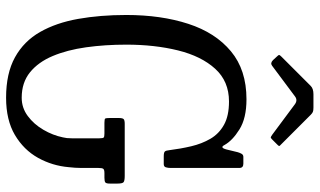

<svg xmlns="http://www.w3.org/2000/svg" viewBox="-224 -790 1024 615"><g transform="rotate(90 287.5 -482.0)"><path d="M376 -370H543Q558 -370 562.8 -366.5Q567.5 -363 567.5 -347V-322Q567.5 -311 564 -308Q560.5 -305 549 -305H534Q523 -305 520.2 -301.2Q517.5 -297.5 517.5 -286V-231Q517.5 -218.5 516.8 -210.8Q516 -203 515 -191Q510.5 -138 485 -92.2Q459.5 -46.5 411.8 -18.2Q364 10 292.5 10Q214.5 10 163 -18.5Q111.5 -47 82 -98.8Q52.5 -150.5 40 -221Q27.5 -291.5 27.5 -375Q27.5 -486.5 55.8 -573.5Q84 -660.5 143.8 -710.2Q203.5 -760 297.5 -760Q358 -760 394 -737.5Q430 -715 444 -689.5Q452.5 -673 458.5 -697L467 -732Q469 -739 472.2 -744.5Q475.5 -750 482 -750H504Q517.5 -750 517.5 -737V-517Q517.5 -509 515.5 -502Q513.5 -495 505 -495H481Q468 -495 464.8 -498.5Q461.5 -502 460.5 -513Q456 -549 448 -583Q440 -617 424 -644.5Q408 -672 379.2 -688Q350.5 -704 304.5 -704Q240 -704 199.8 -659.8Q159.5 -615.5 141 -540.8Q122.5 -466 122.5 -375Q122.5 -307 131 -246.2Q139.5 -185.5 159 -139.2Q178.5 -93 211.2 -66.5Q244 -40 292.5 -40Q325 -40 351.2 -59.5Q377.5 -79 395.2 -109.5Q413 -140 419.5 -172Q421 -179 421.8 -184.8Q422.5 -190.5 422.5 -200V-289Q422.5 -300.5 419.8 -302.8Q417 -305 407 -305H373Q360.5 -305 359 -307.8Q357.5 -310.5 357.5 -323V-351Q357.5 -363 361 -366.5Q364.5 -370 376 -370ZM172 -845 161 -857Q155.5 -862.5 155.5 -864.5Q155.5 -866.5 161 -872L255 -966Q263.5 -974.5 281.5 -974.5H324Q334 -974.5 338.2 -972.5Q342.5 -970.5 347 -966L443 -870Q447 -866.5 447.2 -865Q447.5 -863.5 443.5 -859.5L427 -843Q421.5 -837.5 419.5 -837.8Q417.5 -838 411 -842.5L313.5 -915Q300.5 -924.5 288.5 -915.5L190 -842Q181.5 -835.5 172 -845Z"/></g></svg>

Font: Besley* Condensed
Style: Regular
Weight: 400
Width: 3
Designer: Owen Earl
Foundry: indestructible type*
Version: Version 3.000; ttfautohint (v1.8.3)